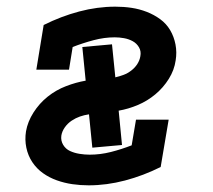

<svg xmlns="http://www.w3.org/2000/svg" viewBox="-20 -548 640 576"><path d="M246 8Q221 8 197 4.5Q173 1 150.5 -7Q128 -15 109 -28.5Q90 -42 77 -61.5Q64 -81 59 -105Q54 -129 58 -154Q63 -183 80.5 -210.5Q98 -238 123 -258Q148 -278 178 -289.5Q208 -301 237 -306L227 -407L316 -415L326 -316Q339 -319 351 -323.5Q363 -328 374 -336.5Q385 -345 392 -356Q399 -367 401 -379Q404 -394 397 -406Q390 -418 378 -424.5Q366 -431 352 -433.5Q338 -436 324 -436Q293 -436 261 -427.5Q229 -419 198 -407L187 -339H89L111 -473Q163 -499 217.5 -513.5Q272 -528 326 -528Q351 -528 374.5 -524.5Q398 -521 420 -512.5Q442 -504 460.5 -490.5Q479 -477 490.5 -457.5Q502 -438 506.5 -414.5Q511 -391 507 -367Q503 -338 486.5 -311.5Q470 -285 446 -265Q422 -245 393.5 -233Q365 -221 336 -216L346 -113L257 -105L247 -205Q233 -203 220 -198.5Q207 -194 195 -186Q183 -178 174.5 -166Q166 -154 164 -141Q162 -126 169.5 -113.5Q177 -101 190 -95Q203 -89 218.5 -86.5Q234 -84 249 -84Q281 -84 312.5 -92Q344 -100 375 -112L388 -189H486L462 -47Q410 -21 355 -6.5Q300 8 246 8Z"/></svg>

Font: Iosevka Etoile Semibold
Style: Italic
Weight: 600
Italic angle: -9°
Designer: Belleve Invis
Foundry: Belleve Invis
Version: Version 22.1.2; ttfautohint (v1.8.4)